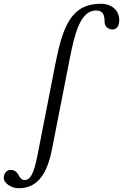

<svg xmlns="http://www.w3.org/2000/svg" viewBox="-172 -735 656 1024"><path d="M-72 269C45 269 86 163 107 52L200 -422C226 -554 256 -679 340 -679C375 -679 386 -659 386 -617C386 -594 405 -578 428 -578C452 -578 464 -597 464 -629C464 -678 425 -715 366 -715C207 -715 163 -594 123 -393L28 93C7 197 -11 225 -42 225C-55 225 -64 216 -74 197C-83 180 -97 171 -116 171C-136 171 -152 190 -152 214C-152 241 -113 269 -72 269Z"/></svg>

Font: Junicode Two Beta SemiCondensed Medium
Style: Italic
Weight: 500
Width: 4
Italic angle: -10°
Version: Version 1.063